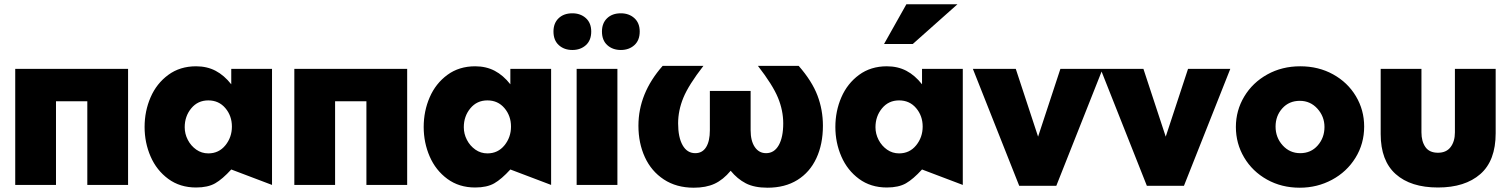

<svg xmlns="http://www.w3.org/2000/svg" viewBox="-20 -862 7039 895"><path d="M51 -541V0H241V-390H387V0H577V-541Z M951 -394Q1000 -394 1030.5 -358Q1061 -322 1061 -272Q1061 -222 1030.5 -184.5Q1000 -147 951 -147Q920 -147 895 -164.5Q870 -182 855.5 -210Q841 -238 841 -269Q841 -320 871.5 -357Q902 -394 951 -394ZM1248 -541H1058V-469Q1025 -511 985 -532Q945 -553 894 -553Q819 -553 764.5 -513Q710 -473 682 -408.5Q654 -344 654 -270Q654 -197 682 -132.5Q710 -68 764.5 -28Q819 12 894 12Q949 12 983 -7.5Q1017 -27 1058 -72L1248 0Z M1352 -541V0H1542V-390H1688V0H1878V-541Z M2252 -394Q2301 -394 2331.5 -358Q2362 -322 2362 -272Q2362 -222 2331.5 -184.5Q2301 -147 2252 -147Q2221 -147 2196 -164.5Q2171 -182 2156.5 -210Q2142 -238 2142 -269Q2142 -320 2172.5 -357Q2203 -394 2252 -394ZM2549 -541H2359V-469Q2326 -511 2286 -532Q2246 -553 2195 -553Q2120 -553 2065.5 -513Q2011 -473 1983 -408.5Q1955 -344 1955 -270Q1955 -197 1983 -132.5Q2011 -68 2065.5 -28Q2120 12 2195 12Q2250 12 2284 -7.5Q2318 -27 2359 -72L2549 0Z M2858 -541H2668V0H2858ZM2560 -715Q2560 -674 2585 -651.5Q2610 -629 2648 -629Q2686 -629 2711 -651.5Q2736 -674 2736 -715Q2736 -755 2711 -777.5Q2686 -800 2648 -800Q2608 -800 2584 -777Q2560 -754 2560 -715ZM2786 -715Q2786 -674 2811 -651.5Q2836 -629 2874 -629Q2912 -629 2937 -651.5Q2962 -674 2962 -715Q2962 -755 2937 -777.5Q2912 -800 2874 -800Q2834 -800 2810 -777Q2786 -754 2786 -715Z M3289 -438V-255Q3289 -204 3271.5 -176Q3254 -148 3221 -148Q3183 -148 3162 -185Q3141 -222 3141 -287Q3141 -347 3165.5 -406.5Q3190 -466 3259 -555H3069Q2956 -427 2956 -276Q2956 -195 2986 -129.5Q3016 -64 3074.5 -25.5Q3133 13 3214 13Q3271 13 3311 -5.5Q3351 -24 3386 -66Q3417 -28 3456.5 -7.5Q3496 13 3558 13Q3639 13 3697 -23Q3755 -59 3785.5 -124.5Q3816 -190 3816 -276Q3816 -350 3790.5 -417Q3765 -484 3703 -555H3513Q3582 -466 3606.5 -406.5Q3631 -347 3631 -287Q3631 -222 3610 -185Q3589 -148 3551 -148Q3518 -148 3498.5 -176.5Q3479 -205 3479 -255V-438Z M4171 -394Q4220 -394 4250.5 -358Q4281 -322 4281 -272Q4281 -222 4250.5 -184.5Q4220 -147 4171 -147Q4140 -147 4115 -164.5Q4090 -182 4075.5 -210Q4061 -238 4061 -269Q4061 -320 4091.5 -357Q4122 -394 4171 -394ZM4468 -541H4278V-469Q4245 -511 4205 -532Q4165 -553 4114 -553Q4039 -553 3984.5 -513Q3930 -473 3902 -408.5Q3874 -344 3874 -270Q3874 -197 3902 -132.5Q3930 -68 3984.5 -28Q4039 12 4114 12Q4169 12 4203 -7.5Q4237 -27 4278 -72L4468 0ZM4101 -657H4235L4443 -842H4205Z M5120 -541H4923L4819 -225L4715 -541H4515L4731 4H4904Z M5715 -541H5518L5414 -225L5310 -541H5110L5326 4H5499Z M6339 -272Q6339 -349 6300.5 -413.5Q6262 -478 6194 -515.5Q6126 -553 6041 -553Q5956 -553 5887.5 -515Q5819 -477 5780 -412Q5741 -347 5741 -270Q5741 -193 5779.5 -128Q5818 -63 5886 -25Q5954 13 6039 13Q6120 13 6189 -24Q6258 -61 6298.5 -126.5Q6339 -192 6339 -272ZM6154 -270Q6154 -220 6122.5 -184Q6091 -148 6041 -148Q5992 -148 5959 -184.5Q5926 -221 5926 -272Q5926 -322 5957.5 -357Q5989 -392 6039 -392Q6088 -392 6121 -355.5Q6154 -319 6154 -270Z M6762 -541V-245Q6762 -203 6742 -176.5Q6722 -150 6683 -150Q6643 -150 6624.5 -176.5Q6606 -203 6606 -245V-541H6416V-237Q6416 -113 6486 -50.5Q6556 12 6683 12Q6809 12 6880.5 -50.5Q6952 -113 6952 -241V-541Z"/></svg>

Font: Geom Black
Style: Bold
Weight: 900
Version: Version 1.102